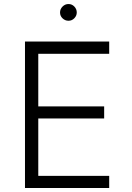

<svg xmlns="http://www.w3.org/2000/svg" viewBox="-20 -933 656 953"><path d="M104 -727H522V-666H170V-405H497V-345H170V-60H522V0H104ZM278 -871Q278 -888 290.5 -900.5Q303 -913 320 -913Q337 -913 349 -900.5Q361 -888 361 -871Q361 -855 349 -842.5Q337 -830 320 -830Q303 -830 290.5 -842Q278 -854 278 -871Z"/></svg>

Font: 寒蝉端黑体 Light
Style: Regular
Weight: 300
Designer: ChillDuanSans {Warren2060}; 
Source Han Sans {Ryoko NISHIZUKA 西塚涼子 (kana, bopomofo & ideographs); Paul D. Hunt (Latin, G
Foundry: ChillType&Adobe
Version: Version 1.300;Glyphs 3.3 (3306)